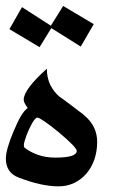

<svg xmlns="http://www.w3.org/2000/svg" viewBox="-20 -685 450 656"><path d="M242.2 -169.4Q242.2 -181.2 181.6 -232.4Q119.1 -283.2 107.4 -283.2Q104 -283.2 99.1 -277.6Q94.2 -272 89.1 -262.9Q84 -253.9 79.1 -243.2Q74.2 -232.4 70.3 -221.9Q66.4 -211.4 64 -202.6Q61.5 -193.8 61.5 -189.5Q61.5 -185.1 63 -181.2Q83.5 -165 109.9 -155.8Q136.2 -146.5 168.9 -146.5Q242.2 -146.5 242.2 -169.4ZM12.2 -585.4 55.2 -660.6 153.8 -597.2 195.8 -664.6 300.3 -602.5 255.9 -525.9 155.3 -588.9 115.2 -523.9ZM312 -200.2Q312 -167.5 302.2 -139.6Q292.5 -111.8 274.9 -91.6Q257.3 -71.3 233.2 -59.8Q209 -48.3 180.2 -48.3Q121.1 -48.3 43 -78.6Q0 -95.2 0 -143.6Q0 -158.2 6.8 -182.4Q13.7 -206.5 26.9 -237.3Q39.6 -268.1 51.3 -288.1Q63 -308.1 74.7 -315.9Q61 -334.5 61 -344.2Q61 -379.4 140.1 -450.2Q140.1 -419.4 151.6 -395.5Q163.1 -371.6 184.1 -354Q187 -352.5 193.8 -347.4Q200.7 -342.3 209.5 -335.7Q218.3 -329.1 227.8 -322Q237.3 -314.9 245.1 -308.6Q253.4 -302.7 260.3 -297.4Q267.1 -292 266.6 -292Q312 -254.9 312 -200.2Z"/></svg>

Font: XB Khoramshahr
Style: Regular
Weight: 400
Designer: Behnam
Foundry: Irmug
Version: Version 8.005 2009